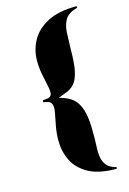

<svg xmlns="http://www.w3.org/2000/svg" viewBox="-126 -794 644 955"><g transform="rotate(-15 196.5 -316.5)"><path d="M130 -340Q135 -353 129 -382Q123 -411 115.5 -448Q108 -485 108 -520Q108 -577 135 -625.5Q162 -674 219 -703.5Q276 -733 368 -733L370 -725Q324 -713 307 -686Q290 -659 288 -619.5Q286 -580 285 -532Q285 -465 277 -425.5Q269 -386 253.5 -365.5Q238 -345 215.5 -335Q193 -325 165 -316Q194 -308 216 -296Q238 -284 253.5 -262Q269 -240 277 -203.5Q285 -167 285 -111Q286 -74 284 -41Q282 -8 285.5 18.5Q289 45 304 64Q319 83 354 92L352 100Q260 100 207 70Q154 40 131 -7.5Q108 -55 108 -110Q108 -148 115 -184.5Q122 -221 127.5 -249.5Q133 -278 127 -292Q123 -304 110 -308.5Q97 -313 85 -314V-324Q99 -325 111.5 -327Q124 -329 130 -340Z"/></g></svg>

Font: Cinzel ExtraBold
Style: Regular
Weight: 800
Designer: Natanael Gama
Version: Version 2.000